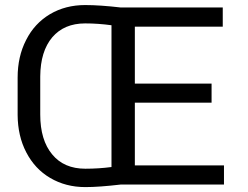

<svg xmlns="http://www.w3.org/2000/svg" viewBox="-20 -741 994 771"><path d="M879.4 -76.7H521.5V-328.6H829.6V-405.3H521.5V-633.8H874.5V-710.9H465.3C410.2 -717.3 362.3 -720.7 321.8 -720.7C269 -720.7 222.2 -708.5 180.7 -684.1C139.2 -659.2 107.4 -625 85 -580.6C62 -536.1 50.8 -485.8 50.8 -429.7V-278.8C51.3 -223.1 62.5 -173.3 85.4 -129.4C108.4 -85 140.1 -50.8 181.6 -26.4C223.1 -2 270 10.3 322.8 10.3C359.9 10.3 407.2 6.8 465.3 0H879.4ZM322.8 -63.5C265.6 -63.5 221.2 -82.5 189.5 -121.1C157.7 -159.2 141.6 -212.4 141.6 -281.2V-434.1C142.1 -501.5 158.2 -553.7 189.9 -591.3C221.7 -628.4 265.6 -647 321.8 -647C356.9 -647 392.1 -644.5 427.7 -639.6V-70.3C394.5 -65.9 359.4 -63.5 322.8 -63.5Z"/></svg>

Font: Roboto
Style: Regular
Weight: 400
Designer: Google
Version: Version 2.137; 2017